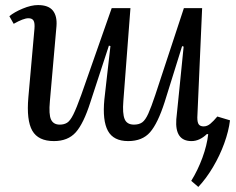

<svg xmlns="http://www.w3.org/2000/svg" viewBox="-20 -543 933 758"><path d="M17 -479Q36 -495 69.5 -509Q103 -523 130 -523Q171 -523 188.5 -501.5Q206 -480 203 -440L177 -144Q172 -91 181.5 -71Q191 -51 216 -51Q233 -51 245 -58.5Q257 -66 269.5 -91Q282 -116 301 -169L421 -511H495L467 -144Q463 -95 472 -73Q481 -51 509 -51Q529 -51 541.5 -60Q554 -69 565.5 -94.5Q577 -120 593 -168L706 -511H778L759 -79Q759 -59 765 -51.5Q771 -44 784 -44Q798 -44 810.5 -54.5Q823 -65 838 -83L888 -68Q883 -26 865.5 22.5Q848 71 821 116.5Q794 162 763 195L735 171Q761 129 779 80Q797 31 802 -13L797 -14Q768 14 736 14Q670 14 676 -72Q681 -123 688.5 -194.5Q696 -266 705 -359L699 -361L630 -140Q603 -56 572.5 -21Q542 14 486 14Q428 14 406 -26.5Q384 -67 392 -150Q398 -203 404 -256Q410 -309 416 -361L410 -363L337 -140Q310 -55 279 -20.5Q248 14 193 14Q131 14 107.5 -27Q84 -68 92 -159L116 -429Q118 -452 112.5 -461.5Q107 -471 92 -471Q73 -471 34 -449Z"/></svg>

Font: Literata 36pt
Style: Italic
Weight: 400
Italic angle: -2°
Designer: Latin by Veronika Burian and Jose Scaglione. Greek by Irene Vlachou. Cyrillic by Vera Evstafieva
Foundry: TypeTogether
Version: Version 3.002